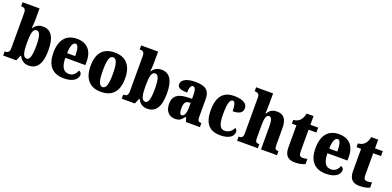

<svg xmlns="http://www.w3.org/2000/svg" viewBox="1 -1661 5255 2573"><g transform="rotate(20 2628.5 -375.0)"><path d="M378 10C496 10 560 -76 560 -270C560 -463 498 -548 385 -548C319 -548 278 -517 253 -477H248C252 -508 256 -558 256 -595V-760H14V-703H17C54 -703 83 -692 83 -637V-127C83 -67 49 -58 19 -58H14V0H201L234 -78H242C267 -26 310 10 378 10ZM324 -68C270 -68 255 -141 255 -271C255 -406 269 -472 323 -472C368 -472 387 -407 387 -272C387 -141 368 -68 324 -68Z M880 10C1022 10 1076 -54 1076 -111C1076 -135 1059 -152 1038 -158C1018 -107 985 -69 924 -69C848 -69 809 -126 807 -256H1093V-308C1093 -467 1008 -550 869 -550C719 -550 633 -453 633 -265C633 -91 713 10 880 10ZM924 -323H809C809 -426 836 -482 874 -482C909 -482 924 -423 924 -323Z M1407 10C1570 10 1655 -82 1655 -270C1655 -458 1562 -550 1410 -550C1247 -550 1162 -458 1162 -270C1162 -82 1255 10 1407 10ZM1409 -58C1356 -58 1338 -131 1338 -270C1338 -410 1355 -482 1408 -482C1461 -482 1480 -410 1480 -270C1480 -131 1462 -58 1409 -58Z M2069 10C2187 10 2251 -76 2251 -270C2251 -463 2189 -548 2076 -548C2010 -548 1969 -517 1944 -477H1939C1943 -508 1947 -558 1947 -595V-760H1705V-703H1708C1745 -703 1774 -692 1774 -637V-127C1774 -67 1740 -58 1710 -58H1705V0H1892L1925 -78H1933C1958 -26 2001 10 2069 10ZM2015 -68C1961 -68 1946 -141 1946 -271C1946 -406 1960 -472 2014 -472C2059 -472 2078 -407 2078 -272C2078 -141 2059 -68 2015 -68Z M2464 10C2527 10 2551 -9 2591 -62H2600L2622 0H2820V-58H2816C2776 -58 2764 -74 2764 -128V-381C2764 -506 2696 -550 2560 -550C2452 -550 2361 -519 2361 -446C2361 -397 2406 -377 2500 -377C2500 -447 2518 -485 2545 -485C2576 -485 2591 -449 2591 -374V-321L2519 -318C2389 -313 2324 -264 2324 -154C2324 -42 2387 10 2464 10ZM2534 -66C2510 -66 2500 -96 2500 -151C2500 -221 2516 -256 2565 -261L2592 -264V-191C2592 -116 2569 -66 2534 -66Z M3111 10C3256 10 3298 -54 3298 -105C3298 -125 3287 -142 3269 -152C3248 -104 3204 -67 3144 -67C3078 -67 3052 -135 3052 -267C3052 -435 3076 -485 3115 -485C3148 -485 3159 -422 3159 -350C3282 -350 3300 -402 3300 -444C3300 -498 3253 -550 3109 -550C2980 -550 2878 -483 2878 -266C2878 -58 2971 10 3111 10Z M3350 0H3646V-58H3642C3603 -58 3587 -67 3587 -122V-305C3587 -380 3594 -457 3641 -457C3678 -457 3691 -408 3691 -323V0H3919V-58H3916C3877 -58 3864 -67 3864 -128V-358C3864 -493 3819 -550 3721 -550C3644 -550 3611 -512 3589 -474H3582C3584 -504 3587 -555 3587 -606V-760H3345V-703H3359C3372 -703 3414 -696 3414 -644V-125C3414 -67 3387 -58 3353 -58H3350Z M4176 10C4249 10 4298 -8 4319 -19V-93C4300 -87 4276 -84 4251 -84C4210 -84 4200 -108 4200 -165V-466H4311V-536H4200V-660H4102C4093 -617 4078 -586 4062 -567C4045 -546 4012 -520 3962 -520V-466H4027V-149C4027 -31 4085 10 4176 10Z M4618 10C4760 10 4814 -54 4814 -111C4814 -135 4797 -152 4776 -158C4756 -107 4723 -69 4662 -69C4586 -69 4547 -126 4545 -256H4831V-308C4831 -467 4746 -550 4607 -550C4457 -550 4371 -453 4371 -265C4371 -91 4451 10 4618 10ZM4662 -323H4547C4547 -426 4574 -482 4612 -482C4647 -482 4662 -423 4662 -323Z M5098 10C5171 10 5220 -8 5241 -19V-93C5222 -87 5198 -84 5173 -84C5132 -84 5122 -108 5122 -165V-466H5233V-536H5122V-660H5024C5015 -617 5000 -586 4984 -567C4967 -546 4934 -520 4884 -520V-466H4949V-149C4949 -31 5007 10 5098 10Z"/></g></svg>

Font: Noto Serif Bengali Condensed Black
Style: Regular
Weight: 900
Width: 3
Designer: Juan Bruce, Universal Thirst, Indian Type Foundry and the Monotype Design Team.
Foundry: Monotype Imaging Inc.
Version: Version 2.003